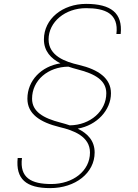

<svg xmlns="http://www.w3.org/2000/svg" viewBox="-20 -764 712 988"><path d="M423 -744C302 -744 206 -667 206 -561C206 -501 242 -463 291 -438C193 -423 121 -350 121 -256C121 -178 185 -135 287 -110C359 -93 443 -62 443 21C443 116 355 183 244 183C142 183 80 152 93 49H71C60 157 114 204 238 204C368 204 467 126 467 21C467 -40 431 -77 380 -102C478 -119 551 -197 551 -284C551 -361 487 -406 386 -430C315 -446 230 -477 230 -561C230 -651 315 -722 423 -722C520 -722 592 -695 579 -589H601C612 -697 551 -744 423 -744ZM145 -256C145 -351 227 -420 332 -421C347 -416 363 -411 379 -407C474 -383 527 -348 527 -284C527 -193 445 -120 339 -119C324 -124 308 -129 292 -133C202 -156 145 -190 145 -256Z"/></svg>

Font: Nacelle Thin
Style: Italic
Weight: 100
Italic angle: -12°
Designer: Sora Sagano
Foundry: Sora Sagano
Version: Version 1.000;FEAKit 1.0